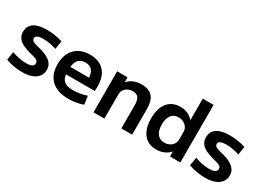

<svg xmlns="http://www.w3.org/2000/svg" viewBox="-23 -1414 2872 2108"><g transform="rotate(30 1413.0 -360.0)"><path d="M251 10Q216 10 176.5 5.5Q137 1 101 -7.5Q65 -16 38 -27L55 -132Q103 -115 147.5 -106Q192 -97 236 -97Q286 -97 309 -110Q332 -123 332 -150Q332 -166 324 -176Q316 -186 295.5 -194.5Q275 -203 238 -211Q174 -227 128.5 -248.5Q83 -270 59 -302Q35 -334 35 -380Q35 -454 91 -492Q147 -530 254 -530Q303 -530 355.5 -522Q408 -514 454 -499L437 -394Q393 -409 352 -416Q311 -423 272 -423Q222 -423 198 -411.5Q174 -400 174 -376Q174 -362 182 -352Q190 -342 210 -334Q230 -326 266 -318Q313 -307 351 -292Q389 -277 416 -256.5Q443 -236 457.5 -209Q472 -182 472 -147Q472 -99 445 -63.5Q418 -28 368.5 -9Q319 10 251 10Z M833 10Q693 10 617.5 -60Q542 -130 542 -260Q542 -386 611 -458Q680 -530 801 -530Q918 -530 981.5 -462Q1045 -394 1045 -269Q1045 -255 1044.5 -237Q1044 -219 1043 -210H619V-305H936L917 -276Q917 -354 888.5 -392Q860 -430 801 -430Q739 -430 708 -390.5Q677 -351 677 -273V-233Q677 -163 714 -130Q751 -97 827 -97Q870 -97 918 -105Q966 -113 1003 -127L1019 -22Q982 -7 932.5 1.5Q883 10 833 10Z M1148 0V-520H1279L1280 -459H1282Q1314 -495 1356.5 -512.5Q1399 -530 1455 -530Q1549 -530 1593.5 -479.5Q1638 -429 1638 -320V0H1501V-293Q1501 -358 1479 -387.5Q1457 -417 1409 -417Q1373 -417 1345 -402.5Q1317 -388 1301.5 -363.5Q1286 -339 1286 -306V0Z M1947 10Q1843 10 1786 -61Q1729 -132 1729 -260Q1729 -388 1786 -459Q1843 -530 1947 -530Q1998 -530 2038.5 -512.5Q2079 -495 2110 -459H2112V-730H2249V0H2119L2117 -61H2115Q2084 -26 2041 -8Q1998 10 1947 10ZM1987 -100Q2023 -100 2051 -115Q2079 -130 2095.5 -155.5Q2112 -181 2112 -214V-306Q2112 -339 2095.5 -364.5Q2079 -390 2051 -405Q2023 -420 1987 -420Q1928 -420 1896 -378.5Q1864 -337 1864 -260Q1864 -183 1896 -141.5Q1928 -100 1987 -100Z M2570 10Q2535 10 2495.5 5.5Q2456 1 2420 -7.5Q2384 -16 2357 -27L2374 -132Q2422 -115 2466.5 -106Q2511 -97 2555 -97Q2605 -97 2628 -110Q2651 -123 2651 -150Q2651 -166 2643 -176Q2635 -186 2614.5 -194.5Q2594 -203 2557 -211Q2493 -227 2447.5 -248.5Q2402 -270 2378 -302Q2354 -334 2354 -380Q2354 -454 2410 -492Q2466 -530 2573 -530Q2622 -530 2674.5 -522Q2727 -514 2773 -499L2756 -394Q2712 -409 2671 -416Q2630 -423 2591 -423Q2541 -423 2517 -411.5Q2493 -400 2493 -376Q2493 -362 2501 -352Q2509 -342 2529 -334Q2549 -326 2585 -318Q2632 -307 2670 -292Q2708 -277 2735 -256.5Q2762 -236 2776.5 -209Q2791 -182 2791 -147Q2791 -99 2764 -63.5Q2737 -28 2687.5 -9Q2638 10 2570 10Z"/></g></svg>

Font: M PLUS 1 Thin
Style: Bold
Weight: 700
Version: Version 1.001